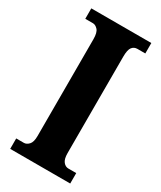

<svg xmlns="http://www.w3.org/2000/svg" viewBox="-183 -779 710 845"><g transform="rotate(30 172.0 -357.0)"><path d="M20 0V-53H59Q72 -53 84 -65.5Q96 -78 96 -109V-601Q96 -635 84 -648Q72 -661 59 -661H20V-714H325V-661H285Q268 -661 258 -648Q248 -635 248 -600V-110Q248 -80 259 -66.5Q270 -53 285 -53H325V0Z"/></g></svg>

Font: Noto Serif ExtraCondensed ExtraBold
Style: Regular
Weight: 800
Width: 2
Designer: Monotype Design Team
Foundry: Monotype Imaging Inc.
Version: Version 2.013; ttfautohint (v1.8.4.7-5d5b)